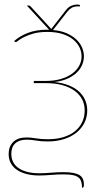

<svg xmlns="http://www.w3.org/2000/svg" viewBox="-20 -632 474 866"><path d="M340.5 -603H327Q314 -603 303 -596.5Q292 -590 283 -578.5L219 -496.5Q255 -493.5 281.2 -481.8Q307.5 -470 324.8 -453.5Q342 -437 350.2 -417.2Q358.5 -397.5 358.5 -378Q358.5 -360.5 351.5 -342Q344.5 -323.5 328.8 -307.2Q313 -291 287.8 -278.8Q262.5 -266.5 225.5 -262Q263.5 -258 291.5 -246.5Q319.5 -235 337.8 -217.8Q356 -200.5 364.8 -179Q373.5 -157.5 373.5 -134Q373.5 -104 360.8 -78.2Q348 -52.5 324.8 -33.8Q301.5 -15 268.5 -4.5Q235.5 6 195 6Q165.5 6 143 2Q120.5 -2 100.5 -2Q67 -2 49 14.5Q31 31 31 61.5Q31 104.5 65 127Q99 149.5 157.5 149.5Q181 149.5 209.8 147Q238.5 144.5 266 144.5Q293 144.5 311 148Q329 151.5 339.5 158.5Q350 165.5 354.2 175.8Q358.5 186 358.5 199Q358.5 208.5 356.8 211.5Q355 214.5 352.5 214.5H350Q350 198 346.2 186.5Q342.5 175 333 167.8Q323.5 160.5 307.2 157.5Q291 154.5 266.5 154.5Q238.5 154.5 209.8 157Q181 159.5 157 159.5Q126.5 159.5 101.2 153.2Q76 147 57.8 135Q39.5 123 29.2 104.8Q19 86.5 19 62.5Q19 29 39.5 8.5Q60 -12 99.5 -12Q120 -12 142.5 -8Q165 -4 195.5 -4Q235 -4 266 -13.5Q297 -23 318.2 -40.2Q339.5 -57.5 350.8 -81.5Q362 -105.5 362 -134Q362 -161 350.5 -183.5Q339 -206 316.8 -222.2Q294.5 -238.5 262 -247.8Q229.5 -257 188 -257H132.5V-267H188Q224 -267 253.5 -275.5Q283 -284 304 -299Q325 -314 336.5 -334.2Q348 -354.5 348 -378Q348 -398 338.8 -417.8Q329.5 -437.5 310.5 -453.2Q291.5 -469 262.5 -478.5Q233.5 -488 193.5 -488Q157 -488 131.2 -480.8Q105.5 -473.5 88.8 -465Q72 -456.5 63 -449.2Q54 -442 51 -442Q49 -442 47 -444L44 -447Q69 -469.5 106.2 -483.8Q143.5 -498 193.5 -498H201.5L101 -607H110Q114 -607 118 -603L208 -505L211 -501.5L214 -505L275.5 -584Q288.5 -601 302 -606.2Q315.5 -611.5 327 -611.5Q332 -611.5 335 -611Q338 -610.5 340.5 -609.5Z"/></svg>

Font: Lato Hairline
Style: Regular
Weight: 100
Designer: Lukasz Dziedzic
Foundry: tyPoland Lukasz Dziedzic
Version: Version 2.007; 2014-02-27